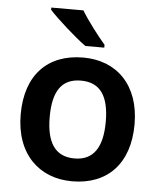

<svg xmlns="http://www.w3.org/2000/svg" viewBox="-54 -813 723 870"><g transform="rotate(5 307.0 -378.0)"><path d="M290 -766H144V-756C177 -719 264 -641 313 -606H399V-619C367 -656 317 -721 290 -766ZM566 -272C566 -452 459 -553 309 -553C147 -553 48 -452 48 -272C48 -92 156 10 306 10C466 10 566 -92 566 -272ZM180 -272C180 -387 218 -448 307 -448C396 -448 435 -387 435 -272C435 -158 396 -94 308 -94C218 -94 180 -158 180 -272Z"/></g></svg>

Font: Noto Sans Thaana SemiBold
Style: Regular
Weight: 600
Designer: David Williams
Foundry: Google Inc.
Version: Version 3.001